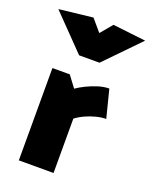

<svg xmlns="http://www.w3.org/2000/svg" viewBox="-168 -867 748 946"><g transform="rotate(20 205.5 -393.5)"><path d="M232 0V-285Q253 -301 279.5 -313Q306 -325 333.5 -332Q361 -339 385 -339L348 -485Q321 -485 290.5 -475.5Q260 -466 232.5 -452.5Q205 -439 185 -425L141 -484H50V0ZM208 -725 155 -787 -22 -767 152 -588H259L433 -767L260 -787Z"/></g></svg>

Font: Catamaran Black
Style: Regular
Weight: 900
Designer: Pria Ravichandran
Version: Version 2.000